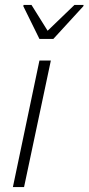

<svg xmlns="http://www.w3.org/2000/svg" viewBox="-20 -754 357 774"><path d="M32 0 139 -510H185L77 0ZM139 -597 74 -729 75 -734H107L172 -630L280 -734H317L316 -729L195 -597Z"/></svg>

Font: Saira Semi Condensed ExtraLight
Style: Italic
Weight: 200
Width: 4
Italic angle: -12°
Designer: Hector Gatti with collaboration of the Omnibus-Type team
Foundry: Omnibus-Type
Version: Version 1.001; ttfautohint (v1.8)